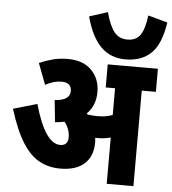

<svg xmlns="http://www.w3.org/2000/svg" viewBox="-59 -949 898 1003"><g transform="rotate(5 390.0 -447.5)"><path d="M459 -210Q459 -137 415 -97.5Q371 -58 289 -58Q228 -58 179 -84.5Q130 -111 90 -174.5Q50 -238 16 -348L141 -384Q198 -181 278 -181Q299 -181 309 -192.5Q319 -204 319 -223Q319 -247 311.5 -267Q304 -287 290 -304Q267 -299 241 -297L229 -412Q271 -415 290 -429Q309 -443 309 -466Q309 -511 257 -511Q216 -511 172 -487L130 -598Q163 -612 198.5 -622Q234 -632 280 -632Q360 -632 404 -587Q448 -542 448 -473Q448 -402 402 -357Q404 -355 407 -352Q431 -348 457 -348Q479 -348 498 -350.5Q517 -353 538 -361V-501H489V-622H752V-501H678V0H538V-243Q521 -238 504 -236Q487 -234 470 -234Q464 -234 457 -234Q459 -222 459 -210ZM780 -867Q763 -753 713 -704.5Q663 -656 578 -656Q501 -656 450 -706Q399 -756 370 -863L466 -894Q486 -821 511.5 -790.5Q537 -760 579 -760Q625 -760 647 -791.5Q669 -823 678 -895Z"/></g></svg>

Font: Noto Sans Condensed ExtraBold
Style: Regular
Weight: 800
Width: 3
Designer: Monotype Design Team
Foundry: Monotype Imaging Inc.
Version: Version 2.013; ttfautohint (v1.8.4.7-5d5b)